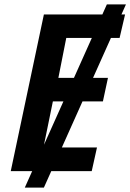

<svg xmlns="http://www.w3.org/2000/svg" viewBox="-20 -780 594 875"><path d="M93 75 467 -760H554L180 75ZM29 0 180 -714H550L525 -607H282L246 -425H472L449 -318H221L178 -108H422L398 0Z"/></svg>

Font: Noto Sans Display SemiBold
Style: Italic
Weight: 600
Italic angle: -12°
Designer: Monotype Design Team
Foundry: Monotype Imaging Inc.
Version: Version 2.003